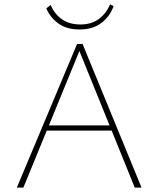

<svg xmlns="http://www.w3.org/2000/svg" viewBox="-20 -859 725 879"><path d="M597 0 338 -639H349L87 0H57L333 -658H358L628 0ZM178 -261 187 -285H493L506 -261ZM344 -724Q286 -724 248 -751Q210 -778 192 -821L212 -836Q230 -794 264 -770.5Q298 -747 348 -747Q399 -747 432.5 -772Q466 -797 484 -839L500 -831Q483 -783 443.5 -753.5Q404 -724 344 -724Z"/></svg>

Font: Ysabeau Office Thin
Style: Regular
Weight: 250
Designer: Christian Thalmann (Catharsis Fonts)
Version: Version 2.001;gftools[0.9.30]; featfreeze: tnum,lnum,ss02